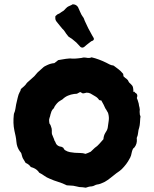

<svg xmlns="http://www.w3.org/2000/svg" viewBox="-20 -832 714 891"><path d="M416 -651Q414 -644 408.5 -642.5Q403 -641 399 -637Q395 -634 390.5 -630.5Q386 -627 381 -623Q377 -620 373 -616Q369 -612 363 -611Q355 -611 350 -618Q346 -622 342 -626.5Q338 -631 334 -635Q314 -653 298 -662Q297 -664 295.5 -665Q294 -666 294 -667Q287 -675 282 -683.5Q277 -692 269 -699Q262 -707 255.5 -715.5Q249 -724 243 -731Q239 -736 237.5 -741Q236 -746 237 -757Q239 -759 241.5 -761Q244 -763 246 -765Q250 -767 254.5 -769Q259 -771 262 -774Q266 -776 269 -778.5Q272 -781 276 -783Q281 -788 284.5 -792Q288 -796 292 -799Q298 -803 304.5 -805.5Q311 -808 317 -812Q325 -812 330 -809.5Q335 -807 338 -804Q339 -803 340 -801.5Q341 -800 342 -799Q348 -787 352.5 -775.5Q357 -764 365 -753Q368 -750 369.5 -745.5Q371 -741 373 -736Q381 -718 389.5 -701Q398 -684 408 -667Q410 -663 412.5 -659.5Q415 -656 416 -651ZM631 -285Q630 -274 629.5 -262.5Q629 -251 626 -240Q622 -229 621 -216.5Q620 -204 615 -193Q614 -192 614.5 -190.5Q615 -189 615 -187Q617 -165 604 -148Q598 -144 596 -139Q593 -132 591.5 -125Q590 -118 588 -110Q586 -107 585 -103Q584 -99 582 -97Q575 -83 565.5 -70.5Q556 -58 545 -47Q540 -42 533.5 -37.5Q527 -33 520 -28Q507 -18 493.5 -7Q480 4 466 12Q459 15 452.5 18Q446 21 438 23Q435 23 432 24Q425 25 419 28.5Q413 32 405 33Q398 33 391 35Q384 37 378 39Q371 38 363.5 37Q356 36 348 36Q341 35 334.5 33Q328 31 320 30Q313 29 305.5 29Q298 29 290 28Q280 23 270 19Q260 15 250 12Q230 6 210 -3Q197 -8 186 -16Q175 -24 163 -30Q161 -31 159 -35Q152 -44 143 -49Q134 -54 123 -57Q114 -70 99 -76Q88 -93 85.5 -98.5Q83 -104 79 -120Q78 -122 76.5 -124.5Q75 -127 72 -130Q58 -149 56 -175Q55 -188 52.5 -200Q50 -212 47 -225Q43 -244 42.5 -262Q42 -280 44 -299Q44 -302 45 -305Q50 -316 51.5 -327Q53 -338 55 -348Q59 -363 62 -378Q65 -393 72 -406Q74 -408 75 -411.5Q76 -415 77 -419Q84 -425 91.5 -431.5Q99 -438 103 -445Q107 -450 111.5 -453.5Q116 -457 120 -461Q125 -466 130 -470Q135 -474 139 -478Q144 -483 148.5 -489Q153 -495 159 -500Q163 -504 168 -508Q173 -512 177 -516Q186 -525 199 -530Q216 -538 232 -539Q237 -543 241.5 -546Q246 -549 250 -553Q258 -554 267.5 -556Q277 -558 286 -559Q294 -560 301 -560.5Q308 -561 315 -560Q321 -560 327 -560Q333 -560 340 -561Q346 -562 353 -562.5Q360 -563 366 -565Q370 -565 374 -565Q378 -565 382 -564Q394 -561 405 -566Q422 -562 439.5 -555.5Q457 -549 473 -541Q481 -537 488.5 -533Q496 -529 506 -528Q506 -528 506.5 -527.5Q507 -527 508 -527Q519 -519 530 -510.5Q541 -502 550 -491Q552 -490 552 -486.5Q552 -483 553 -478Q556 -476 558.5 -473Q561 -470 565 -468Q567 -466 570.5 -463Q574 -460 575 -457Q577 -452 580 -448.5Q583 -445 587 -442Q595 -435 597 -427Q599 -419 599 -409Q596 -404 603 -407L607 -402Q622 -395 615 -377Q617 -372 619 -367Q621 -362 622 -357Q624 -352 624.5 -346Q625 -340 627 -335Q630 -323 628 -313Q628 -310 628.5 -307Q629 -304 629 -300Q630 -297 631.5 -293Q633 -289 631 -285ZM482 -306Q481 -310 478 -314Q475 -318 473 -323Q469 -328 466.5 -334Q464 -340 461 -346Q459 -351 455.5 -356Q452 -361 450 -366Q443 -366 440 -368Q433 -379 422 -385Q411 -391 400 -398Q392 -402 382 -402Q378 -401 375.5 -400.5Q373 -400 369 -399H363Q360 -401 357 -402.5Q354 -404 352 -405Q348 -403 344.5 -401Q341 -399 337 -397Q335 -397 331.5 -396.5Q328 -396 324 -396Q309 -394 295 -388Q281 -382 270 -371Q268 -369 265 -368Q262 -367 260 -365Q251 -360 244.5 -352.5Q238 -345 233 -337Q232 -336 231.5 -333.5Q231 -331 229 -329Q222 -323 219 -315.5Q216 -308 214 -300Q213 -293 210 -285.5Q207 -278 208 -269Q209 -267 209 -260Q216 -250 216 -247Q221 -235 220.5 -226.5Q220 -218 221 -210Q224 -201 227.5 -194Q231 -187 233 -179Q236 -176 238 -170Q242 -158 255 -153Q259 -152 261.5 -151.5Q264 -151 268 -150Q271 -147 274 -146Q277 -138 282 -135Q293 -128 304.5 -126Q316 -124 327 -123Q340 -122 352.5 -122Q365 -122 377 -118Q383 -120 389 -122.5Q395 -125 401 -128Q406 -132 410.5 -137Q415 -142 420 -146Q432 -154 441 -164.5Q450 -175 460 -186Q461 -202 468 -214Q472 -220 475.5 -226.5Q479 -233 480 -240Q482 -256 484.5 -272Q487 -288 482 -306Z"/></svg>

Font: Daruma Drop One
Style: Regular
Weight: 400
Designer: Maniackers Design
Version: Version 1.000